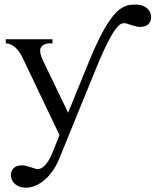

<svg xmlns="http://www.w3.org/2000/svg" viewBox="-20 -623 696 859"><path d="M656.2 -546.4Q656.2 -526.9 643.6 -514.6Q630.9 -502.4 606 -502.4Q598.1 -502.4 587.6 -505.1Q577.1 -507.8 566.9 -511Q556.6 -514.2 548.8 -516.8Q541 -519.5 538.1 -519.5Q533.2 -519.5 527.3 -518.3Q521.5 -517.1 513.9 -511Q506.3 -504.9 496.8 -492.4Q487.3 -480 474.9 -457.8Q462.4 -435.5 446.5 -401.6Q430.7 -367.7 410.6 -318.8L246.1 84.5Q233.4 116.2 216.1 140.9Q198.7 165.5 179 182.4Q159.2 199.2 137.7 208Q116.2 216.8 95.2 216.8Q80.6 216.8 68.4 212.4Q56.2 208 47.4 200.4Q38.6 192.9 33.7 182.6Q28.8 172.4 28.8 160.6Q28.8 141.1 41.5 128.9Q54.2 116.7 79.1 116.7Q86.9 116.7 97.4 119.4Q107.9 122.1 118.2 125.2Q128.4 128.4 136.2 131.1Q144 133.8 147 133.8Q154.8 133.8 163.1 130.1Q171.4 126.5 179.9 117.9Q188.5 109.4 197.3 95.2Q206.1 81.1 214.8 59.6L246.1 -18.6L85.4 -355.5Q81.1 -364.3 75 -376.2Q68.8 -388.2 59.6 -399.4Q50.3 -410.6 37.1 -419.2Q23.9 -427.7 5.9 -429.2V-447.3H214.8V-429.2H204.1Q186 -429.2 172.9 -420.9Q159.7 -412.6 159.7 -396.5Q159.7 -386.2 163.8 -373.5Q168 -360.8 176.3 -343.8L284.7 -118.7L376.5 -343.8Q402.3 -407.2 424.3 -451.2Q446.3 -495.1 465.3 -523.7Q484.4 -552.2 501 -568.4Q517.6 -584.5 532.7 -592Q547.9 -599.6 562 -601.1Q576.2 -602.5 589.8 -602.5Q604.5 -602.5 616.7 -598.1Q628.9 -593.8 637.7 -586.2Q646.5 -578.6 651.4 -568.4Q656.2 -558.1 656.2 -546.4Z"/></svg>

Font: Doulos SIL
Style: Regular
Weight: 400
Designer: Walt Agee, Victor Gaultney, Peter Martin, Debbi Hosken
Foundry: SIL International
Version: Version 4.110; 2011; Maintenance release